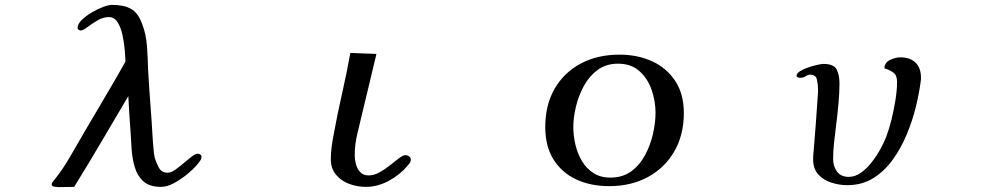

<svg xmlns="http://www.w3.org/2000/svg" viewBox="-20 -762 4040 787"><path d="M806 -120Q806 -110 800 -102.5Q794 -95 788 -87Q773 -69 747.5 -48Q722 -27 693.5 -11.5Q665 4 640 4Q593 4 568 -18.5Q543 -41 532.5 -76.5Q522 -112 519.5 -151Q517 -190 515 -224Q512 -260 510 -296Q508 -332 506 -368Q451 -275 396 -181.5Q341 -88 284 4Q268 4 252.5 4.5Q237 5 221 5Q217 5 204.5 3.5Q192 2 192 -5Q192 -11 195.5 -16Q199 -21 203 -25Q239 -70 268 -121Q297 -172 326 -221Q368 -293 410.5 -364.5Q453 -436 494 -509Q494 -525 491.5 -555Q489 -585 482.5 -616.5Q476 -648 462.5 -670Q449 -692 426 -692Q403 -692 380 -678.5Q357 -665 338.5 -651Q320 -637 311 -637Q307 -637 302.5 -640Q298 -643 298 -647Q298 -663 314.5 -679.5Q331 -696 354.5 -710Q378 -724 401.5 -733Q425 -742 439 -742Q487 -742 516.5 -726Q546 -710 563 -663Q579 -622 582.5 -571.5Q586 -521 587 -477Q591 -406 596.5 -334.5Q602 -263 606 -192Q608 -173 609 -154.5Q610 -136 614 -117Q619 -98 630.5 -76Q642 -54 667 -54Q681 -54 698 -66Q715 -78 732.5 -93Q750 -108 765.5 -120Q781 -132 791 -132Q796 -132 801 -128.5Q806 -125 806 -120Z M1664 -108Q1664 -100 1660 -94.5Q1656 -89 1651 -83Q1620 -46 1574 -21Q1528 4 1479 4Q1445 4 1412 -8Q1379 -20 1357.5 -45.5Q1336 -71 1336 -109Q1336 -135 1339.5 -161Q1343 -187 1348 -212Q1363 -295 1382 -378Q1401 -461 1416 -545L1523 -541Q1509 -481 1494.5 -421.5Q1480 -362 1466 -303Q1456 -259 1445 -215Q1434 -171 1434 -125Q1434 -108 1439 -89Q1444 -70 1456.5 -56.5Q1469 -43 1490 -43Q1513 -43 1535.5 -55.5Q1558 -68 1578.5 -84.5Q1599 -101 1615.5 -113.5Q1632 -126 1642 -126Q1650 -126 1657 -121Q1664 -116 1664 -108Z M2667 -300Q2667 -347 2651 -393.5Q2635 -440 2601 -470.5Q2567 -501 2513 -501Q2465 -501 2430.5 -476Q2396 -451 2374 -411Q2352 -371 2341 -326Q2330 -281 2330 -241Q2330 -206 2338.5 -169.5Q2347 -133 2365 -102.5Q2383 -72 2412 -53Q2441 -34 2482 -34Q2532 -34 2567 -59.5Q2602 -85 2624 -126Q2646 -167 2656.5 -213Q2667 -259 2667 -300ZM2783 -299Q2783 -209 2744 -141.5Q2705 -74 2636 -36.5Q2567 1 2477 1Q2401 1 2342 -26.5Q2283 -54 2249 -108Q2215 -162 2215 -241Q2215 -332 2253.5 -398.5Q2292 -465 2360.5 -501.5Q2429 -538 2519 -538Q2593 -538 2652.5 -511Q2712 -484 2747.5 -430.5Q2783 -377 2783 -299Z M3755 -444Q3755 -440 3755 -436.5Q3755 -433 3754 -429Q3748 -381 3734 -324Q3720 -267 3696.5 -210.5Q3673 -154 3639 -107Q3605 -60 3559 -31.5Q3513 -3 3453 -3Q3420 -3 3387.5 -13.5Q3355 -24 3334 -47Q3313 -70 3313 -109Q3313 -117 3313.5 -125.5Q3314 -134 3315 -142Q3320 -199 3324 -255.5Q3328 -312 3332 -369Q3333 -377 3333 -384Q3333 -391 3333 -398Q3333 -416 3328.5 -436Q3324 -456 3300 -456Q3292 -456 3282.5 -449.5Q3273 -443 3258 -443Q3255 -443 3250 -445Q3245 -447 3245 -451Q3245 -461 3259 -470Q3273 -479 3292.5 -485.5Q3312 -492 3329.5 -496Q3347 -500 3355 -500Q3397 -500 3409 -478Q3421 -456 3421 -419Q3421 -381 3416.5 -333.5Q3412 -286 3407 -247Q3403 -213 3399 -179Q3395 -145 3395 -110Q3395 -80 3411 -58.5Q3427 -37 3459 -37Q3485 -37 3509 -54Q3533 -71 3553.5 -97.5Q3574 -124 3589 -151.5Q3604 -179 3612 -200Q3624 -231 3634 -271Q3644 -311 3650.5 -352.5Q3657 -394 3657 -426Q3657 -453 3642.5 -464Q3628 -475 3605 -482Q3606 -506 3628.5 -516.5Q3651 -527 3671 -527Q3710 -527 3732.5 -505.5Q3755 -484 3755 -444Z"/></svg>

Font: Kaisei Tokumin Medium
Style: Regular
Weight: 500
Designer: Font-Kai, 金井和夫
Foundry: KAZUO KANAI
Version: Version 5.003